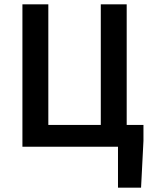

<svg xmlns="http://www.w3.org/2000/svg" viewBox="-20 -674 697 882"><path d="M522 188H628L639 -27V-100H562V-654H443V-100H202V-654H83V0H522Z"/></svg>

Font: Source Sans Pro Semibold
Style: Regular
Weight: 600
Designer: Paul D. Hunt
Foundry: Adobe Systems Incorporated
Version: Version 3.006;hotconv 1.0.111;makeotfexe 2.5.65597